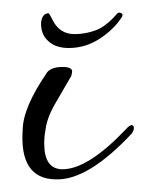

<svg xmlns="http://www.w3.org/2000/svg" viewBox="-20 -284 232 304"><path d="M68 0Q10 -1 16 -80Q17 -114 53 -167Q59 -178 79 -178Q96 -178 94 -169L93 -164L68 -121Q54 -97 52 -78Q51 -73 50.5 -67.5Q50 -62 50 -57Q50 -16 79 -16Q119 -16 179 -79Q185 -86 189 -86Q192 -85 192 -81Q192 -78 189 -73Q119 2 68 0ZM89 -208Q71 -208 60 -216Q45 -227 45 -246Q45 -253 48 -258Q51 -263 57 -263Q58 -263 64 -251Q75 -230 98 -230Q115 -230 131.5 -236Q148 -242 166 -263Q167 -264 169 -264Q171 -264 173 -262.5Q175 -261 173 -257Q160 -237 137.5 -222.5Q115 -208 89 -208Z"/></svg>

Font: Passions Conflict
Style: Regular
Weight: 400
Designer: Robert E. Leuschke
Foundry: Robert E. Leuschke
Version: Version 1.010; ttfautohint (v1.8.3)